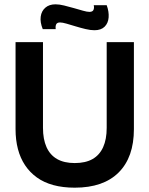

<svg xmlns="http://www.w3.org/2000/svg" viewBox="-20 -855 692 889"><path d="M326 14Q271 14 227 2Q183 -10 150.5 -33.5Q118 -57 96 -90Q74 -123 63 -165Q52 -207 52 -257V-660H179V-263Q179 -210 195.5 -173.5Q212 -137 244.5 -118.5Q277 -100 326 -100Q376 -100 408.5 -118.5Q441 -137 457.5 -173.5Q474 -210 474 -263V-660H600V-257Q600 -127 529.5 -56.5Q459 14 326 14ZM417 -715Q399 -715 376 -720.5Q353 -726 330 -733Q307 -740 288 -745.5Q269 -751 258 -751Q244 -751 240 -742Q236 -733 238 -720H178Q165 -752 168.5 -778Q172 -804 190 -819.5Q208 -835 237 -835Q255 -835 277 -829.5Q299 -824 322 -817.5Q345 -811 364 -805.5Q383 -800 394 -800Q409 -800 413 -809.5Q417 -819 414 -831H474Q485 -801 483 -774.5Q481 -748 464.5 -731.5Q448 -715 417 -715Z"/></svg>

Font: Bricolage Grotesque 72pt SemiBold
Style: Regular
Weight: 600
Version: Version 1.001;gftools[0.9.33.dev8+g029e19f]